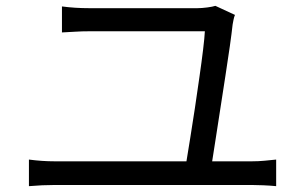

<svg xmlns="http://www.w3.org/2000/svg" viewBox="-20 -694 1040 657"><path d="M706 -142H842Q864 -142 885 -144Q906 -146 925 -148V-57Q905 -59 881 -60Q857 -61 842 -61H167Q146 -61 124 -60Q102 -59 79 -57V-148Q124 -142 167 -142H618Q623 -174 631 -222Q639 -270 647 -324.5Q655 -379 662.5 -431Q670 -483 675 -524.5Q680 -566 681 -587H287Q259 -587 237 -585.5Q215 -584 192 -583V-672Q236 -666 286 -666H655Q670 -666 689 -668.5Q708 -671 717 -674L784 -643Q781 -636 779 -626Q777 -616 776 -610Q773 -582 766.5 -536Q760 -490 751.5 -435.5Q743 -381 734.5 -325.5Q726 -270 718.5 -222Q711 -174 706 -142Z"/></svg>

Font: Noto IKEA Simplified Chinese
Style: Regular
Weight: 400
Designer: Monotype Design Team
Foundry: Monotype Imaging Inc.
Version: Version 1.100